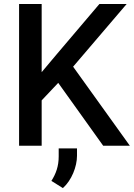

<svg xmlns="http://www.w3.org/2000/svg" viewBox="-20 -731 671 963"><path d="M189 -710.9H75.7V0H189V-227.5L272 -315.4L497.6 0H631.3L346.7 -396.5L615.2 -710.9H478.5L261.7 -455.6L189 -369.1ZM366.2 13.2H274.4V53.7C274.4 102.1 261.2 139.6 237.8 176.3L295.4 212.4C339.4 173.3 366.2 104.5 366.2 50.3Z"/></svg>

Font: Bert Sans Medium
Style: Regular
Weight: 500
Designer: Christian Robertson (Google), Cristiano Sobral
Foundry: Google, Cristiano Sobral
Version: Version 3.101